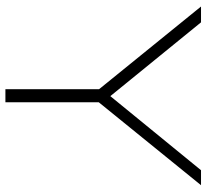

<svg xmlns="http://www.w3.org/2000/svg" viewBox="-46 -698 745 692"><g transform="rotate(90 326.0 -352.5)"><path d="M302 0V-362L313 -324L4 -705H61L332 -372H322L594 -705H648L339 -324L349 -362V0Z"/></g></svg>

Font: Nunito Sans 10pt SemiExpanded ExtraLight
Style: Regular
Weight: 250
Width: 6
Designer: Vernon Adams
Foundry: Vernon Adams
Version: Version 3.101;gftools[0.9.27]